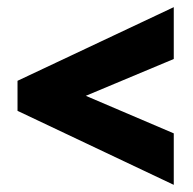

<svg xmlns="http://www.w3.org/2000/svg" viewBox="-20 -629 540 537"><path d="M466 -112 29 -319V-403L466 -609V-464L220 -361L466 -256Z"/></svg>

Font: Noto Sans ExtraCondensed Black
Style: Regular
Weight: 900
Width: 2
Designer: Monotype Design Team
Foundry: Monotype Imaging Inc.
Version: Version 2.013; ttfautohint (v1.8.4.7-5d5b)